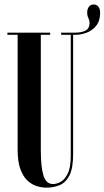

<svg xmlns="http://www.w3.org/2000/svg" viewBox="-20 -850 480 882"><path d="M193.5 12Q173.5 12 150.8 5.5Q128 -1 107.5 -19.2Q87 -37.5 74 -72Q61 -106.5 61 -162.5V-690H14V-700H210.5V-690H167.5V-159Q167.5 -84 179.5 -44.2Q191.5 -4.5 224 -4.5Q238.5 -4.5 257.5 -14Q276.5 -23.5 290.8 -51.8Q305 -80 305 -135.5V-690H261V-700H325.5Q356 -700 373.8 -710Q391.5 -720 391.5 -745Q391.5 -756 386 -767Q380.5 -778 380.5 -792Q380.5 -808.5 388.5 -819Q396.5 -829.5 410.5 -829.5Q424 -829.5 432 -819.2Q440 -809 440 -792Q440 -754 422 -731.8Q404 -709.5 377.8 -699.8Q351.5 -690 325.5 -690H316V-143.5Q316 -77.5 299 -44.2Q282 -11 254 0.5Q226 12 193.5 12Z"/></svg>

Font: Imbue 100pt SemiBold
Style: Regular
Weight: 600
Designer: Tyler Finck
Foundry: Etcetera Type Company
Version: Version 1.102; ttfautohint (v1.8.3)